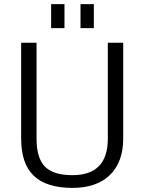

<svg xmlns="http://www.w3.org/2000/svg" viewBox="-20 -908 703 935"><path d="M333 7Q207 7 145 -51.5Q83 -110 83 -233V-700H158V-232Q158 -138 199 -96.5Q240 -55 333 -55Q505 -55 505 -232V-700H580V-233Q580 -174 563 -129.5Q546 -85 514 -54.5Q482 -24 436.5 -8.5Q391 7 333 7ZM294 -888V-771H229V-888ZM437 -888V-771H372V-888Z"/></svg>

Font: Pathway Extreme 8pt Thin 12pt Light
Style: Regular
Weight: 300
Version: Version 1.001;gftools[0.9.26]